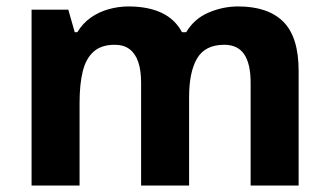

<svg xmlns="http://www.w3.org/2000/svg" viewBox="-20 -627 1022 596"><path d="M719 -607Q812 -607 859.5 -559.5Q907 -512 907 -407V-51H758V-370Q758 -429 738 -458.5Q718 -488 676 -488Q617 -488 592 -446Q567 -404 567 -325V-51H418V-370Q418 -409 409 -435Q400 -461 382 -474.5Q364 -488 336 -488Q295 -488 271 -467Q247 -446 237 -406Q227 -366 227 -308V-51H78V-597H192L212 -527H220Q237 -555 262 -572.5Q287 -590 317.5 -598.5Q348 -607 379 -607Q439 -607 481 -587.5Q523 -568 545 -527H558Q583 -569 627.5 -588Q672 -607 719 -607Z"/></svg>

Font: Noto Sans Tamil UI
Style: Regular
Weight: 400
Designer: Jelle Bosma - Monotype Design Team
Foundry: Monotype Imaging Inc.
Version: Version 2.004